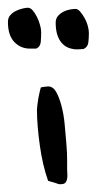

<svg xmlns="http://www.w3.org/2000/svg" viewBox="-75 -471 247 491"><path d="M47.9 -8.8Q41 -28.3 35.6 -51.3Q30.3 -74.2 26.9 -98.6Q23.4 -123 21.5 -146.5Q19.5 -169.9 19.5 -190.4Q19.5 -193.4 20.5 -201.7Q21.5 -210 22.9 -218.8Q24.4 -227.5 26.4 -235.8Q28.3 -244.1 29.3 -247.1Q30.3 -248 38.1 -249Q45.9 -250 47.9 -250Q60.5 -250 68.4 -236.3Q76.2 -222.7 82 -201.2Q87.9 -179.7 90.3 -153.8Q92.8 -127.9 94.7 -104Q96.7 -80.1 96.7 -61.5Q96.7 -43 96.7 -36.1Q96.7 -33.2 97.2 -26.9Q97.7 -20.5 96.7 -14.2Q95.7 -7.8 92.3 -3.9Q88.9 0 81.1 0H77.1Q75.2 0 71.3 -1.5Q67.4 -2.9 62.5 -4.4Q57.6 -5.9 53.7 -6.8Q49.8 -7.8 47.9 -8.8ZM-54.7 -415Q-54.7 -425.8 -48.3 -432.6Q-42 -439.5 -33.7 -443.4Q-25.4 -447.3 -17.1 -449.2Q-8.8 -451.2 -3.9 -451.2Q2.9 -451.2 8.8 -444.3Q14.6 -437.5 19.5 -427.7Q24.4 -418 27.3 -407.2Q30.3 -396.5 30.3 -389.6Q30.3 -377 29.3 -364.3Q28.3 -351.6 17.6 -346.7Q15.6 -346.7 9.3 -346.7Q2.9 -346.7 1 -346.7Q-9.8 -346.7 -19.5 -350.6Q-29.3 -354.5 -37.6 -362.8Q-45.9 -371.1 -50.3 -383.8Q-54.7 -396.5 -54.7 -415ZM67.4 -413.1Q67.4 -423.8 73.7 -430.7Q80.1 -437.5 87.9 -441.4Q95.7 -445.3 104.5 -446.8Q113.3 -448.2 118.2 -448.2Q124 -448.2 129.9 -441.4Q135.7 -434.6 141.1 -425.3Q146.5 -416 149.4 -405.3Q152.3 -394.5 152.3 -386.7Q152.3 -374 150.9 -362.3Q149.4 -350.6 138.7 -345.7Q136.7 -345.7 130.4 -345.2Q124 -344.7 122.1 -344.7Q112.3 -344.7 102.1 -348.1Q91.8 -351.6 84 -359.9Q76.2 -368.2 71.8 -381.3Q67.4 -394.5 67.4 -413.1Z"/></svg>

Font: Swanky and Moo Moo Cyrillic
Style: Regular
Weight: 400
Designer: Kimberly Geswein; Denis Ignatov
Foundry: Kimberly Geswein; Denis Ignatov
Version: Version 1.003 June 27, 2018